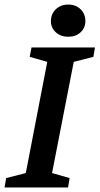

<svg xmlns="http://www.w3.org/2000/svg" viewBox="-33 -821 436 841"><path d="M-13 0 -6 -41 80 -63 174 -550 97 -572 105 -613H383L376 -572L290 -550L195 -63L272 -41L265 0ZM266 -660Q233 -660 211.5 -679.5Q190 -699 190 -728Q190 -760 211.5 -780.5Q233 -801 266 -801Q299 -801 320 -780.5Q341 -760 341 -728Q341 -699 320 -679.5Q299 -660 266 -660Z"/></svg>

Font: Manuale SemiBold
Style: Italic
Weight: 600
Italic angle: -11°
Designer: Eduardo Tunni / Pablo Cosgaya
Foundry: Eduardo Tunni / Pablo Cosgaya
Version: Version 1.002